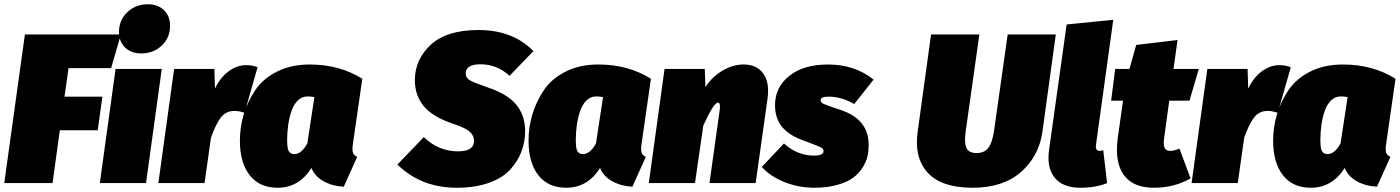

<svg xmlns="http://www.w3.org/2000/svg" viewBox="-27 -860 6576 902"><path d="M541 -698 495 -540H295L276 -406H454L432 -248H254L220 0H-7L90 -698Z M637 -609Q589 -609 560.5 -637Q532 -665 532 -710Q532 -765 571 -802.5Q610 -840 667 -840Q715 -840 743.5 -812Q772 -784 772 -739Q772 -683 733 -646Q694 -609 637 -609ZM733 -536 659 0H442L516 -536Z M1130 -554Q1159 -554 1183 -544L1122 -330Q1095 -339 1075 -339Q1033 -339 1009 -306Q985 -273 964 -213L934 0H717L791 -536H980L983 -444Q1008 -496 1047 -525Q1086 -554 1130 -554Z M1428 -557Q1568 -557 1675 -490L1631 -184Q1627 -159 1630.5 -145Q1634 -131 1651 -123L1588 17Q1537 15 1495 -7.5Q1453 -30 1436 -71Q1378 22 1277 22Q1192 22 1146 -37Q1100 -96 1100 -199Q1100 -262 1118 -322.5Q1136 -383 1172.5 -437Q1209 -491 1275 -524Q1341 -557 1428 -557ZM1418 -407Q1391 -407 1371.5 -387.5Q1352 -368 1341.5 -336Q1331 -304 1326.5 -270Q1322 -236 1322 -200Q1322 -159 1331 -147.5Q1340 -136 1355 -136Q1390 -136 1417 -187L1450 -404Q1432 -407 1418 -407Z M2221 -719Q2382 -719 2479 -620L2367 -504Q2307 -558 2231 -558Q2161 -558 2161 -515Q2161 -494 2181 -482.5Q2201 -471 2265 -449Q2358 -418 2399 -367.5Q2440 -317 2440 -244Q2440 -195 2423.5 -150Q2407 -105 2371.5 -65Q2336 -25 2271 -1.5Q2206 22 2119 22Q1951 22 1840 -87L1964 -216Q2033 -149 2125 -149Q2200 -149 2200 -199Q2200 -223 2180 -241Q2160 -259 2109 -276Q2007 -309 1964.5 -360.5Q1922 -412 1922 -482Q1922 -581 1997 -650Q2072 -719 2221 -719Z M2784 -557Q2924 -557 3031 -490L2987 -184Q2983 -159 2986.5 -145Q2990 -131 3007 -123L2944 17Q2893 15 2851 -7.5Q2809 -30 2792 -71Q2734 22 2633 22Q2548 22 2502 -37Q2456 -96 2456 -199Q2456 -262 2474 -322.5Q2492 -383 2528.5 -437Q2565 -491 2631 -524Q2697 -557 2784 -557ZM2774 -407Q2747 -407 2727.5 -387.5Q2708 -368 2697.5 -336Q2687 -304 2682.5 -270Q2678 -236 2678 -200Q2678 -159 2687 -147.5Q2696 -136 2711 -136Q2746 -136 2773 -187L2806 -404Q2788 -407 2774 -407Z M3466 -557Q3528 -557 3558.5 -515Q3589 -473 3579 -398L3523 0H3306L3353 -335Q3360 -378 3346 -378Q3326 -378 3277 -270L3238 0H3021L3095 -536H3284L3287 -451Q3318 -499 3367 -528Q3416 -557 3466 -557Z M3863 -557Q3989 -557 4077 -486L3986 -371Q3927 -406 3865 -406Q3828 -406 3828 -389Q3828 -379 3842.5 -372Q3857 -365 3926 -342Q4054 -299 4054 -178Q4054 -151 4048.5 -126Q4043 -101 4025.5 -73Q4008 -45 3981 -25Q3954 -5 3907 8.5Q3860 22 3798 22Q3725 22 3657.5 -5Q3590 -32 3552 -76L3656 -186Q3719 -129 3797 -129Q3842 -129 3842 -150Q3842 -161 3829.5 -167.5Q3817 -174 3769 -192Q3753 -198 3744 -201Q3679 -225 3646.5 -264.5Q3614 -304 3614 -366Q3614 -450 3681 -503.5Q3748 -557 3863 -557Z M4933 -698 4870 -239Q4853 -125 4769 -51.5Q4685 22 4542 22Q4396 22 4331.5 -48.5Q4267 -119 4284 -240L4347 -698H4574L4510 -245Q4502 -190 4513 -165.5Q4524 -141 4561 -141Q4598 -141 4616.5 -166Q4635 -191 4643 -246L4707 -698Z M5203 -767 5122 -181Q5117 -151 5140 -151Q5142 -151 5148 -152.5Q5154 -154 5156 -154L5174 0Q5122 22 5048 22Q4966 22 4927.5 -25.5Q4889 -73 4902 -160L4984 -745Z M5469 -151Q5489 -151 5514 -162L5566 -22Q5490 22 5394 22Q5296 22 5252.5 -38Q5209 -98 5224 -211L5249 -387H5193L5212 -536H5279L5311 -649L5505 -672L5486 -536H5605L5561 -387H5466L5442 -211Q5433 -151 5469 -151Z M5984 -554Q6013 -554 6037 -544L5976 -330Q5949 -339 5929 -339Q5887 -339 5863 -306Q5839 -273 5818 -213L5788 0H5571L5645 -536H5834L5837 -444Q5862 -496 5901 -525Q5940 -554 5984 -554Z M6282 -557Q6422 -557 6529 -490L6485 -184Q6481 -159 6484.5 -145Q6488 -131 6505 -123L6442 17Q6391 15 6349 -7.5Q6307 -30 6290 -71Q6232 22 6131 22Q6046 22 6000 -37Q5954 -96 5954 -199Q5954 -262 5972 -322.5Q5990 -383 6026.5 -437Q6063 -491 6129 -524Q6195 -557 6282 -557ZM6272 -407Q6245 -407 6225.5 -387.5Q6206 -368 6195.5 -336Q6185 -304 6180.5 -270Q6176 -236 6176 -200Q6176 -159 6185 -147.5Q6194 -136 6209 -136Q6244 -136 6271 -187L6304 -404Q6286 -407 6272 -407Z"/></svg>

Font: Fira Sans Ultra
Style: Italic
Weight: 950
Italic angle: -8°
Designer: Carrois Corporate & Edenspiekermann AG
Foundry: Carrois Corporate GbR & Edenspiekermann AG
Version: Version 4.203;PS 004.203;hotconv 1.0.88;makeotf.lib2.5.64775